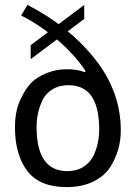

<svg xmlns="http://www.w3.org/2000/svg" viewBox="-20 -750 553 782"><path d="M259 -403Q221 -403 193.5 -386Q166 -369 153 -342Q129 -291 129 -233Q129 -53 254 -53Q292 -53 319 -70Q346 -87 360 -114Q384 -164 384 -223Q384 -403 259 -403ZM472 -219Q472 -139 430 -71Q407 -34 361 -11Q315 12 251 12Q141 12 91 -54Q41 -120 41 -231Q41 -296 61.5 -341Q82 -386 105 -410.5Q128 -435 168 -451.5Q208 -468 252.5 -468Q297 -468 324 -456L329 -460Q284 -528 213.5 -588Q143 -648 66 -687L92 -730Q261 -643 366.5 -510Q472 -377 472 -219ZM323 -673 105 -509V-566L323 -730Z"/></svg>

Font: Average Sans
Style: Regular
Weight: 400
Designer: Eduardo Rodriguez Tunni
Foundry: Eduardo Rodriguez Tunni
Version: Version 1.002